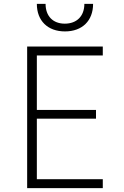

<svg xmlns="http://www.w3.org/2000/svg" viewBox="-20 -970 640 990"><path d="M315 -808C404 -808 460 -863 460 -950H415C415 -887 376 -848 314 -848C253 -848 215 -887 215 -950H170C170 -863 226 -808 315 -808ZM120 0H510V-46H170V-358H475V-403H170V-684H510V-730H120Z"/></svg>

Font: JetBrains Mono Thin
Style: Regular
Weight: 100
Monospace: yes
Designer: Philipp Nurullin, Konstantin Bulenkov
Foundry: JetBrains
Version: Version 2.305